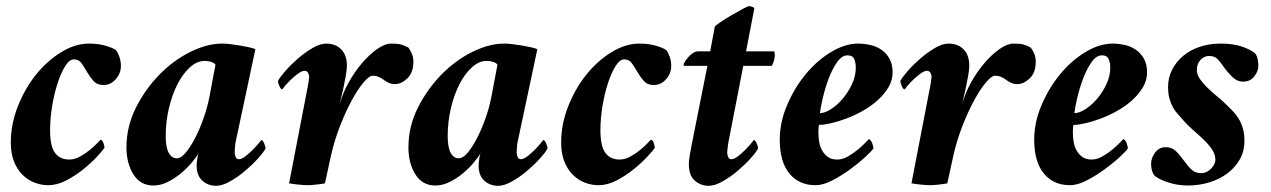

<svg xmlns="http://www.w3.org/2000/svg" viewBox="-20 -593 4111 621"><path d="M268 -452Q298 -452 322 -445Q346 -438 356 -430Q361 -423 366 -409.5Q371 -396 371 -379Q371 -356 354.5 -337Q338 -318 315 -318Q294 -318 282.5 -331Q271 -344 262 -359.5Q253 -375 244 -388Q235 -401 219 -401Q205 -401 191.5 -380Q178 -359 167 -326Q156 -293 149 -252Q142 -211 142 -171Q142 -120 158 -98.5Q174 -77 204 -77Q221 -77 238.5 -86.5Q256 -96 270.5 -108Q285 -120 294.5 -130Q304 -140 305 -141Q311 -141 314.5 -130.5Q318 -120 318 -115Q312 -106 293.5 -86Q275 -66 249.5 -45.5Q224 -25 194.5 -9.5Q165 6 136 6Q114 6 92.5 -2Q71 -10 53.5 -27Q36 -44 25.5 -70Q15 -96 15 -132Q15 -191 37.5 -248.5Q60 -306 96 -351Q132 -396 177.5 -424Q223 -452 268 -452Z M642 -396Q617 -396 594 -375Q571 -354 553.5 -319.5Q536 -285 526 -241.5Q516 -198 516 -153Q516 -117 525.5 -99Q535 -81 552 -81Q565 -81 580 -98.5Q595 -116 610 -144.5Q625 -173 638 -209.5Q651 -246 658 -283L677 -384Q672 -390 662.5 -393Q653 -396 642 -396ZM698 -452Q712 -452 727.5 -450Q743 -448 758 -445.5Q773 -443 786 -440Q799 -437 806 -434L742 -133Q741 -130 740 -117Q739 -104 739 -100Q739 -93 742 -85.5Q745 -78 753 -78Q761 -78 773 -87Q785 -96 796 -107Q807 -118 815.5 -128Q824 -138 825 -140Q830 -140 834.5 -129Q839 -118 839 -113Q833 -101 814.5 -80.5Q796 -60 773 -40.5Q750 -21 724.5 -6.5Q699 8 679 8Q653 8 634.5 -8.5Q616 -25 616 -58Q616 -66 618 -79Q620 -92 622 -97Q614 -83 598.5 -65Q583 -47 563.5 -31Q544 -15 521.5 -4Q499 7 476 7Q434 7 411.5 -29Q389 -65 389 -116Q389 -184 419.5 -244.5Q450 -305 495.5 -351.5Q541 -398 595.5 -425Q650 -452 698 -452Z M1035 -452Q1065 -452 1083.5 -433.5Q1102 -415 1102 -380Q1102 -369 1098.5 -348.5Q1095 -328 1093 -320Q1092 -315 1090 -305Q1088 -295 1085 -284Q1082 -271 1079 -256Q1088 -291 1107.5 -326Q1127 -361 1151 -389Q1175 -417 1200 -434.5Q1225 -452 1245 -452Q1267 -452 1277.5 -449Q1288 -446 1301 -439Q1307 -431 1312 -419.5Q1317 -408 1317 -394Q1317 -358 1297.5 -339.5Q1278 -321 1258 -321Q1246 -321 1237.5 -325Q1229 -329 1221.5 -334.5Q1214 -340 1205.5 -344Q1197 -348 1185 -348Q1174 -348 1155.5 -326Q1137 -304 1117.5 -268Q1098 -232 1080 -186Q1062 -140 1051 -92L1031 0Q1027 1 1019.5 2Q1012 3 1003.5 4Q995 5 987 5.5Q979 6 975 6Q971 6 962.5 5.5Q954 5 945 4Q936 3 928 2Q920 1 915 0L975 -311Q976 -314 978 -327Q980 -340 980 -344Q980 -351 976.5 -357.5Q973 -364 965 -364Q957 -364 945 -355.5Q933 -347 922 -336.5Q911 -326 902.5 -316Q894 -306 893 -304Q888 -304 883.5 -315Q879 -326 879 -331Q885 -343 903 -363.5Q921 -384 943.5 -403.5Q966 -423 990.5 -437.5Q1015 -452 1035 -452Z M1554 -396Q1529 -396 1506 -375Q1483 -354 1465.5 -319.5Q1448 -285 1438 -241.5Q1428 -198 1428 -153Q1428 -117 1437.5 -99Q1447 -81 1464 -81Q1477 -81 1492 -98.5Q1507 -116 1522 -144.5Q1537 -173 1550 -209.5Q1563 -246 1570 -283L1589 -384Q1584 -390 1574.5 -393Q1565 -396 1554 -396ZM1610 -452Q1624 -452 1639.5 -450Q1655 -448 1670 -445.5Q1685 -443 1698 -440Q1711 -437 1718 -434L1654 -133Q1653 -130 1652 -117Q1651 -104 1651 -100Q1651 -93 1654 -85.5Q1657 -78 1665 -78Q1673 -78 1685 -87Q1697 -96 1708 -107Q1719 -118 1727.5 -128Q1736 -138 1737 -140Q1742 -140 1746.5 -129Q1751 -118 1751 -113Q1745 -101 1726.5 -80.5Q1708 -60 1685 -40.5Q1662 -21 1636.5 -6.5Q1611 8 1591 8Q1565 8 1546.5 -8.5Q1528 -25 1528 -58Q1528 -66 1530 -79Q1532 -92 1534 -97Q1526 -83 1510.5 -65Q1495 -47 1475.5 -31Q1456 -15 1433.5 -4Q1411 7 1388 7Q1346 7 1323.5 -29Q1301 -65 1301 -116Q1301 -184 1331.5 -244.5Q1362 -305 1407.5 -351.5Q1453 -398 1507.5 -425Q1562 -452 1610 -452Z M2048 -452Q2078 -452 2102 -445Q2126 -438 2136 -430Q2141 -423 2146 -409.5Q2151 -396 2151 -379Q2151 -356 2134.5 -337Q2118 -318 2095 -318Q2074 -318 2062.5 -331Q2051 -344 2042 -359.5Q2033 -375 2024 -388Q2015 -401 1999 -401Q1985 -401 1971.5 -380Q1958 -359 1947 -326Q1936 -293 1929 -252Q1922 -211 1922 -171Q1922 -120 1938 -98.5Q1954 -77 1984 -77Q2001 -77 2018.5 -86.5Q2036 -96 2050.5 -108Q2065 -120 2074.5 -130Q2084 -140 2085 -141Q2091 -141 2094.5 -130.5Q2098 -120 2098 -115Q2092 -106 2073.5 -86Q2055 -66 2029.5 -45.5Q2004 -25 1974.5 -9.5Q1945 6 1916 6Q1894 6 1872.5 -2Q1851 -10 1833.5 -27Q1816 -44 1805.5 -70Q1795 -96 1795 -132Q1795 -191 1817.5 -248.5Q1840 -306 1876 -351Q1912 -396 1957.5 -424Q2003 -452 2048 -452Z M2292 -507Q2296 -512 2312.5 -523Q2329 -534 2348 -545Q2367 -556 2383 -564.5Q2399 -573 2402 -573Q2412 -573 2420 -567L2393 -427H2482Q2485 -427 2485.5 -422.5Q2486 -418 2486 -414Q2486 -406 2483 -396Q2480 -386 2476 -380H2384L2336 -133Q2335 -128 2333.5 -116Q2332 -104 2332 -100Q2332 -93 2335 -85.5Q2338 -78 2346 -78Q2354 -78 2366 -87Q2378 -96 2389 -107Q2400 -118 2408.5 -128Q2417 -138 2418 -140Q2423 -140 2427.5 -129Q2432 -118 2432 -113Q2426 -101 2407.5 -80.5Q2389 -60 2366 -40.5Q2343 -21 2317.5 -6.5Q2292 8 2272 8Q2247 8 2227.5 -8.5Q2208 -25 2208 -63Q2208 -74 2211.5 -94Q2215 -114 2217 -124L2268 -380H2193Q2191 -380 2191 -383Q2191 -387 2195.5 -394Q2200 -401 2206.5 -408.5Q2213 -416 2221.5 -421.5Q2230 -427 2239 -427H2277Z M2632 -227Q2647 -227 2667 -239.5Q2687 -252 2705 -273Q2723 -294 2735.5 -320.5Q2748 -347 2748 -375Q2748 -389 2743 -401.5Q2738 -414 2721 -414Q2703 -414 2687.5 -392Q2672 -370 2660.5 -339.5Q2649 -309 2641.5 -277.5Q2634 -246 2632 -227ZM2756 -452Q2775 -452 2795 -447.5Q2815 -443 2831 -432Q2847 -421 2857 -403Q2867 -385 2867 -359Q2867 -333 2853.5 -310.5Q2840 -288 2819 -269Q2798 -250 2771.5 -235Q2745 -220 2718.5 -210Q2692 -200 2668 -194.5Q2644 -189 2629 -189Q2628 -187 2627.5 -177.5Q2627 -168 2627 -164Q2627 -150 2629.5 -134.5Q2632 -119 2639 -106.5Q2646 -94 2657.5 -85.5Q2669 -77 2688 -77Q2705 -77 2722.5 -87Q2740 -97 2754.5 -109Q2769 -121 2779 -131.5Q2789 -142 2790 -143Q2793 -143 2796 -139Q2799 -135 2801 -130Q2803 -125 2804 -120Q2805 -115 2805 -113Q2800 -105 2779 -85.5Q2758 -66 2730 -45.5Q2702 -25 2672 -9.5Q2642 6 2618 6Q2564 6 2533 -32Q2502 -70 2502 -141Q2502 -197 2525.5 -252.5Q2549 -308 2585.5 -352.5Q2622 -397 2667.5 -424.5Q2713 -452 2756 -452Z M3048 -452Q3078 -452 3096.5 -433.5Q3115 -415 3115 -380Q3115 -369 3111.5 -348.5Q3108 -328 3106 -320Q3105 -315 3103 -305Q3101 -295 3098 -284Q3095 -271 3092 -256Q3101 -291 3120.5 -326Q3140 -361 3164 -389Q3188 -417 3213 -434.5Q3238 -452 3258 -452Q3280 -452 3290.5 -449Q3301 -446 3314 -439Q3320 -431 3325 -419.5Q3330 -408 3330 -394Q3330 -358 3310.5 -339.5Q3291 -321 3271 -321Q3259 -321 3250.5 -325Q3242 -329 3234.5 -334.5Q3227 -340 3218.5 -344Q3210 -348 3198 -348Q3187 -348 3168.5 -326Q3150 -304 3130.5 -268Q3111 -232 3093 -186Q3075 -140 3064 -92L3044 0Q3040 1 3032.5 2Q3025 3 3016.5 4Q3008 5 3000 5.5Q2992 6 2988 6Q2984 6 2975.5 5.5Q2967 5 2958 4Q2949 3 2941 2Q2933 1 2928 0L2988 -311Q2989 -314 2991 -327Q2993 -340 2993 -344Q2993 -351 2989.5 -357.5Q2986 -364 2978 -364Q2970 -364 2958 -355.5Q2946 -347 2935 -336.5Q2924 -326 2915.5 -316Q2907 -306 2906 -304Q2901 -304 2896.5 -315Q2892 -326 2892 -331Q2898 -343 2916 -363.5Q2934 -384 2956.5 -403.5Q2979 -423 3003.5 -437.5Q3028 -452 3048 -452Z M3455 -227Q3470 -227 3490 -239.5Q3510 -252 3528 -273Q3546 -294 3558.5 -320.5Q3571 -347 3571 -375Q3571 -389 3566 -401.5Q3561 -414 3544 -414Q3526 -414 3510.5 -392Q3495 -370 3483.5 -339.5Q3472 -309 3464.5 -277.5Q3457 -246 3455 -227ZM3579 -452Q3598 -452 3618 -447.5Q3638 -443 3654 -432Q3670 -421 3680 -403Q3690 -385 3690 -359Q3690 -333 3676.5 -310.5Q3663 -288 3642 -269Q3621 -250 3594.5 -235Q3568 -220 3541.5 -210Q3515 -200 3491 -194.5Q3467 -189 3452 -189Q3451 -187 3450.5 -177.5Q3450 -168 3450 -164Q3450 -150 3452.5 -134.5Q3455 -119 3462 -106.5Q3469 -94 3480.5 -85.5Q3492 -77 3511 -77Q3528 -77 3545.5 -87Q3563 -97 3577.5 -109Q3592 -121 3602 -131.5Q3612 -142 3613 -143Q3616 -143 3619 -139Q3622 -135 3624 -130Q3626 -125 3627 -120Q3628 -115 3628 -113Q3623 -105 3602 -85.5Q3581 -66 3553 -45.5Q3525 -25 3495 -9.5Q3465 6 3441 6Q3387 6 3356 -32Q3325 -70 3325 -141Q3325 -197 3348.5 -252.5Q3372 -308 3408.5 -352.5Q3445 -397 3490.5 -424.5Q3536 -452 3579 -452Z M3928 -452Q3968 -452 3995 -443Q4022 -434 4039 -421Q4046 -413 4048 -399.5Q4050 -386 4050 -380Q4050 -363 4037 -346Q4024 -329 4000 -329Q3981 -329 3965 -345Q3949 -361 3939 -375Q3929 -390 3919 -401Q3909 -412 3891 -412Q3874 -412 3862.5 -399Q3851 -386 3851 -366Q3851 -352 3861 -337.5Q3871 -323 3885.5 -309Q3900 -295 3917 -281Q3934 -267 3948 -253Q3957 -244 3967 -234Q3977 -224 3985.5 -210.5Q3994 -197 3999.5 -179Q4005 -161 4005 -138Q4005 -104 3990 -77.5Q3975 -51 3949.5 -32Q3924 -13 3891 -3Q3858 7 3821 7Q3791 7 3761.5 -2Q3732 -11 3715 -24Q3708 -32 3705.5 -43Q3703 -54 3703 -62Q3703 -82 3716 -99.5Q3729 -117 3751 -117Q3770 -117 3783.5 -104Q3797 -91 3811 -71Q3824 -53 3835.5 -43Q3847 -33 3866 -33Q3883 -33 3897 -47.5Q3911 -62 3911 -76Q3911 -93 3900.5 -109Q3890 -125 3874 -140.5Q3858 -156 3840 -171.5Q3822 -187 3808 -203Q3799 -214 3790 -223.5Q3781 -233 3774 -245.5Q3767 -258 3762.5 -274Q3758 -290 3758 -312Q3758 -342 3771 -367.5Q3784 -393 3806.5 -412Q3829 -431 3860 -441.5Q3891 -452 3928 -452Z"/></svg>

Font: Vermiglione
Style: Bold Italic
Weight: 700
Italic angle: -11°
Version: Version 1.000